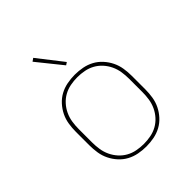

<svg xmlns="http://www.w3.org/2000/svg" viewBox="-207 -876 1014 1014"><g transform="rotate(-45 300.0 -369.0)"><path d="M300 8Q271 8 242.5 2.5Q214 -3 189 -16.5Q164 -30 144.5 -51.5Q125 -73 112.5 -98.5Q100 -124 95.5 -152.5Q91 -181 91 -210V-310Q91 -339 95.5 -367.5Q100 -396 112.5 -421.5Q125 -447 144.5 -468.5Q164 -490 189 -503.5Q214 -517 242.5 -522.5Q271 -528 300 -528Q329 -528 357.5 -522.5Q386 -517 411 -503.5Q436 -490 455.5 -468.5Q475 -447 487.5 -421.5Q500 -396 504.5 -367.5Q509 -339 509 -310V-210Q509 -181 504.5 -152.5Q500 -124 487.5 -98.5Q475 -73 455.5 -51.5Q436 -30 411 -16.5Q386 -3 357.5 2.5Q329 8 300 8ZM300 -11Q326 -11 352 -16Q378 -21 400.5 -33.5Q423 -46 440.5 -65.5Q458 -85 469 -108.5Q480 -132 484 -158Q488 -184 488 -210V-310Q488 -336 484 -362Q480 -388 469 -411.5Q458 -435 440.5 -454.5Q423 -474 400.5 -486.5Q378 -499 352 -504Q326 -509 300 -509Q274 -509 248 -504Q222 -499 199.5 -486.5Q177 -474 159.5 -454.5Q142 -435 131 -411.5Q120 -388 116 -362Q112 -336 112 -310V-210Q112 -184 116 -158Q120 -132 131 -108.5Q142 -85 159.5 -65.5Q177 -46 199.5 -33.5Q222 -21 248 -16Q274 -11 300 -11ZM303 -595 191 -734 208 -746 318 -605Z"/></g></svg>

Font: Iosevka Thin Extended
Style: Regular
Weight: 100
Width: 7
Monospace: yes
Designer: Belleve Invis
Foundry: Belleve Invis
Version: Version 32.5.0; ttfautohint (v1.8.4)